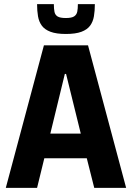

<svg xmlns="http://www.w3.org/2000/svg" viewBox="-20 -907 637 927"><path d="M8 0 192 -688H405L589 0H435L399 -143H194L159 0ZM223 -262H370L299 -550H293ZM298 -743Q252 -743 224 -753.5Q196 -764 182 -783Q168 -802 163.5 -828.5Q159 -855 159 -887H240Q240 -865 243 -850Q246 -835 258 -827.5Q270 -820 298 -820Q326 -820 338 -828Q350 -836 353 -850.5Q356 -865 356 -887H438Q438 -855 433.5 -828.5Q429 -802 415 -783Q401 -764 373 -753.5Q345 -743 298 -743Z"/></svg>

Font: Saira SemiCondensed
Style: Bold
Weight: 700
Width: 4
Designer: Hector Gatti with collaboration of the Omnibus-Type team
Foundry: Omnibus-Type
Version: Version 1.101